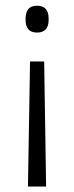

<svg xmlns="http://www.w3.org/2000/svg" viewBox="-20 -516 266 687"><path d="M87.5 -296H138L145 151.5H80ZM112.5 -495.5Q133.5 -495.5 143.8 -483.8Q154 -472 154 -449.5V-444.5Q154 -423 143.8 -411.2Q133.5 -399.5 112.5 -399.5Q91.5 -399.5 81.5 -411.2Q71.5 -423 71.5 -444.5V-449.5Q71.5 -472 81.5 -483.8Q91.5 -495.5 112.5 -495.5Z"/></svg>

Font: Anek Devanagari Light
Style: Regular
Weight: 300
Designer: Kailash Malviya (Devanagari) & Yesha Goshar (Latin)
Foundry: Ek Type
Version: Version 1.003